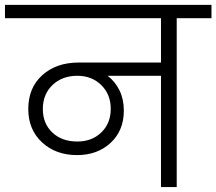

<svg xmlns="http://www.w3.org/2000/svg" viewBox="-49 -760 879 780"><path d="M265.1 -185.1Q324.7 -185.1 362.8 -222.2Q400.9 -259.3 400.9 -317.9Q400.9 -376.5 362.5 -414.3Q324.2 -452.1 265.1 -452.1Q203.6 -452.1 164.3 -414.6Q125 -377 125 -316.9Q125 -258.3 163.6 -221.7Q202.1 -185.1 265.1 -185.1ZM-28.8 -686V-740.2H810.1V-686H668.9V0H605V-452.1H388.2Q418.5 -429.2 436.3 -393.1Q454.1 -356.9 454.1 -311Q454.1 -229.5 400.4 -179.7Q346.7 -129.9 264.2 -129.9Q177.7 -129.9 121.8 -181.6Q65.9 -233.4 65.9 -316.9Q65.9 -403.8 123 -454.8Q180.2 -505.9 270 -505.9H605V-686Z"/></svg>

Font: SVN-Poppins Light
Style: Regular
Weight: 300
Designer: Ninad Kale (Devanagari), Jonny Pinhorn (Latin)
Foundry: Indian Type Foundry
Version: Version 3.002 2017